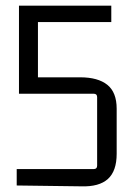

<svg xmlns="http://www.w3.org/2000/svg" viewBox="-20 -655 485 678"><path d="M114 -382H263Q326 -382 359 -355.5Q392 -329 392 -271V-112Q392 -51 361 -23Q330 5 267 3L39 0V-58H311Q323 -58 323 -70V-312Q323 -324 311 -324H47V-635H373V-577H114Z"/></svg>

Font: Gemunu Libre ExtraLight Light
Style: Regular
Weight: 300
Version: Version 1.100